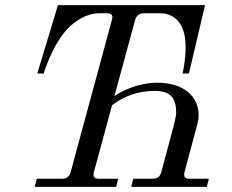

<svg xmlns="http://www.w3.org/2000/svg" viewBox="-20 -732 910 752"><path d="M116 0H435L443 -32H366C348 -32 343 -41 348 -59L419 -320C461 -352 515 -376 586 -376C654 -376 670 -342 670 -290C670 -280 664 -253 660 -238L612 -59C607 -40 597 -32 578 -32H502L494 0H790L798 -32H722C704 -32 698 -40 703 -59L753 -246C756 -258 758 -270 758 -281C758 -355 699 -408 596 -408C522 -408 454 -375 428 -355L509 -653C514 -672 526 -680 545 -680H607C646 -680 707 -659 707 -548C707 -494 695 -443 695 -444H720L783 -712H207L126 -444H151C151 -445 187 -564 252 -627C269 -643 315 -680 367 -680H400C416 -680 424 -673 418 -653L257 -59C252 -41 242 -32 224 -32H124Z"/></svg>

Font: Old Standard
Style: Italic
Weight: 400
Italic angle: -15.2°
Designer: Alexey Kryukov <alexios@thessalonica.org.ru>
Version: Version 2.0